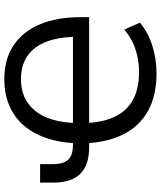

<svg xmlns="http://www.w3.org/2000/svg" viewBox="54 -808 763 912"><g transform="rotate(-90 436.0 -352.5)"><path d="M543 9Q440 9 367.5 -30Q295 -69 255.5 -144.5Q216 -220 211 -327L228 -311H192Q107 -311 65.5 -353.5Q24 -396 24 -482V-544H112V-483Q112 -433 133 -410.5Q154 -388 202 -388H227L211 -370Q215 -477 252 -554.5Q289 -632 356 -673Q423 -714 515 -714Q610 -714 675.5 -670.5Q741 -627 775.5 -546Q810 -465 810 -353V-311H290L307 -325Q313 -199 373 -136.5Q433 -74 549 -74Q605 -74 656 -90.5Q707 -107 751 -144L784 -70Q738 -31 674.5 -11Q611 9 543 9ZM515 -635Q420 -635 365.5 -568Q311 -501 307 -372L292 -388H735L717 -360Q717 -497 665.5 -566Q614 -635 515 -635Z"/></g></svg>

Font: Nunito Sans 10pt SemiCondensed Medium
Style: Regular
Weight: 500
Width: 4
Designer: Vernon Adams
Foundry: Vernon Adams
Version: Version 3.101;gftools[0.9.27]